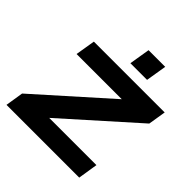

<svg xmlns="http://www.w3.org/2000/svg" viewBox="-237 -1096 1271 1271"><g transform="rotate(45 398.5 -460.5)"><path d="M21 0 41 -126 589 -615 586 -566H111L134 -705H797L777 -581L227 -90L231 -139H724L702 0ZM406 -775 430 -921H586L562 -775Z"/></g></svg>

Font: Nunito Sans 10pt Expanded ExtraBold
Style: Italic
Weight: 800
Width: 7
Italic angle: -9°
Designer: Vernon Adams
Foundry: Vernon Adams
Version: Version 3.101;gftools[0.9.27]